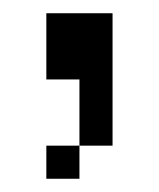

<svg xmlns="http://www.w3.org/2000/svg" viewBox="-20 -720 240 290"><path d="M50 -700V-600H100V-500H150V-700ZM50 -450H100V-500H50Z"/></svg>

Font: LS-VG5000 Light
Style: Regular
Weight: 400
Designer: Justin Bihan, 2021
Foundry: Justin Bihan, 2021
Version: Version 1.000;Glyphs 3.1.2 (3151)